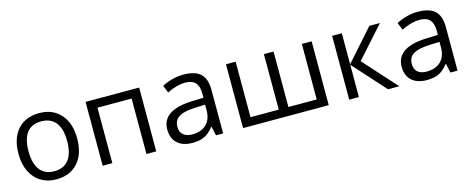

<svg xmlns="http://www.w3.org/2000/svg" viewBox="-32 -1045 3812 1555"><g transform="rotate(-15 1873.5 -267.5)"><path d="M547.9 -268.1Q547.9 -137.2 481.9 -63.7Q416 9.8 299.8 9.8Q228 9.8 172.4 -23.9Q116.7 -57.6 86.4 -120.6Q56.2 -183.6 56.2 -268.1Q56.2 -398.9 121.6 -471.9Q187 -544.9 303.2 -544.9Q415.5 -544.9 481.7 -470.2Q547.9 -395.5 547.9 -268.1ZM140.1 -268.1Q140.1 -165.5 181.2 -111.8Q222.2 -58.1 301.8 -58.1Q381.3 -58.1 422.6 -111.6Q463.9 -165 463.9 -268.1Q463.9 -370.1 422.6 -423.1Q381.3 -476.1 300.8 -476.1Q221.2 -476.1 180.7 -423.8Q140.1 -371.6 140.1 -268.1Z M771 0H689.9V-535.2H1139.2V0H1057.1V-464.8H771Z M1640.1 0 1624 -76.2H1620.1Q1580.1 -25.9 1540.3 -8.1Q1500.5 9.8 1440.9 9.8Q1361.3 9.8 1316.2 -31.2Q1271 -72.3 1271 -147.9Q1271 -310.1 1530.3 -317.9L1621.1 -320.8V-354Q1621.1 -417 1594 -447Q1566.9 -477.1 1507.3 -477.1Q1440.4 -477.1 1356 -436L1331.1 -498Q1370.6 -519.5 1417.7 -531.7Q1464.8 -543.9 1512.2 -543.9Q1607.9 -543.9 1654.1 -501.5Q1700.2 -459 1700.2 -365.2V0ZM1457 -57.1Q1532.7 -57.1 1575.9 -98.6Q1619.1 -140.1 1619.1 -214.8V-263.2L1538.1 -259.8Q1441.4 -256.3 1398.7 -229.7Q1356 -203.1 1356 -147Q1356 -103 1382.6 -80.1Q1409.2 -57.1 1457 -57.1Z M2266.1 -69.8H2503.4V-535.2H2585.4V0H1867.2V-535.2H1948.2V-69.8H2185.1V-535.2H2266.1Z M3069.3 -535.2H3158.2L2927.2 -276.9L3177.2 0H3082.5L2838.4 -271V0H2757.3V-535.2H2838.4V-274.9Z M3605.5 0 3589.4 -76.2H3585.4Q3545.4 -25.9 3505.6 -8.1Q3465.8 9.8 3406.2 9.8Q3326.7 9.8 3281.5 -31.2Q3236.3 -72.3 3236.3 -147.9Q3236.3 -310.1 3495.6 -317.9L3586.4 -320.8V-354Q3586.4 -417 3559.3 -447Q3532.2 -477.1 3472.7 -477.1Q3405.8 -477.1 3321.3 -436L3296.4 -498Q3335.9 -519.5 3383.1 -531.7Q3430.2 -543.9 3477.5 -543.9Q3573.2 -543.9 3619.4 -501.5Q3665.5 -459 3665.5 -365.2V0ZM3422.4 -57.1Q3498 -57.1 3541.3 -98.6Q3584.5 -140.1 3584.5 -214.8V-263.2L3503.4 -259.8Q3406.7 -256.3 3364 -229.7Q3321.3 -203.1 3321.3 -147Q3321.3 -103 3347.9 -80.1Q3374.5 -57.1 3422.4 -57.1Z"/></g></svg>

Font: Open Sans ACDW
Style: acdw
Weight: 400
Foundry: Ascender Corporation
Version: Version 1.10